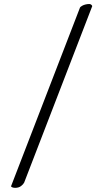

<svg xmlns="http://www.w3.org/2000/svg" viewBox="-20 -882 508 942"><path d="M34.2 31.7 372.6 -845.2Q373 -846.7 376.5 -849.4Q379.9 -852.1 385.5 -855Q391.1 -857.9 399.9 -860.1Q408.7 -862.3 418 -862.3Q423.8 -862.3 427.7 -858.9Q431.6 -855.5 432.6 -852.1L98.6 13.7Q94.7 22 83.3 30.8Q71.8 39.6 54.2 39.6Q46.9 39.6 41.7 37.6Q36.6 35.6 35.2 33.7Z"/></svg>

Font: Crimson
Style: Regular
Weight: 400
Version: Version 0.8